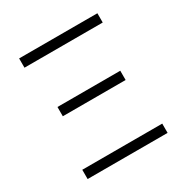

<svg xmlns="http://www.w3.org/2000/svg" viewBox="-161 -834 938 969"><g transform="rotate(-30 308.0 -350.0)"><path d="M80 -646V-700H536V-646ZM125 -337V-391H491V-337ZM75 0V-54H541V0Z"/></g></svg>

Font: Geologica Thin
Style: Regular
Weight: 100
Designer: Sindre Bremnes, Frode Helland
Foundry: Monokrom Skriftforlag AS
Version: Version 1.010; ttfautohint (v1.8.4.7-5d5b);gftools[0.9.28]